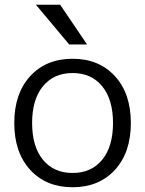

<svg xmlns="http://www.w3.org/2000/svg" viewBox="-20 -777 610 807"><path d="M233 -757 346 -590H271L131 -757ZM409.5 -414.5Q364 -470 285 -470Q206 -470 160.5 -414.5Q115 -359 115 -260Q115 -161 160.5 -105.5Q206 -50 285 -50Q364 -50 409.5 -105.5Q455 -161 455 -260Q455 -359 409.5 -414.5ZM463 -63Q396 10 285 10Q174 10 107 -63Q40 -136 40 -260Q40 -384 107 -457Q174 -530 285 -530Q396 -530 463 -457Q530 -384 530 -260Q530 -136 463 -63Z"/></svg>

Font: M PLUS 1p
Style: Regular
Weight: 400
Version: Version 1.062